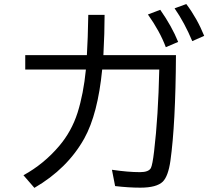

<svg xmlns="http://www.w3.org/2000/svg" viewBox="-20 -889 1039 943"><path d="M104 -618.2H406.7Q411.6 -697.3 413.6 -815.9H493.7Q493.7 -727.1 487.8 -618.2H844.2Q842.3 -278.8 816.9 -98.6Q806.2 -23.9 779.8 2.9Q749.5 32.7 669.4 32.7Q611.8 32.7 545.4 24.9L529.8 -55.2Q608.9 -43.5 667.5 -43.5Q710.4 -43.5 721.2 -64Q729 -79.6 736.8 -145.5Q757.3 -317.4 762.2 -547.4H481.9Q460.4 -328.6 394 -209Q311 -60.5 148.9 33.7L95.2 -28.3Q195.8 -83.5 271 -172.4Q331.5 -243.7 360.8 -335Q390.1 -427.7 401.9 -547.4H104ZM794.4 -657.2Q765.1 -735.4 706.5 -817.9L767.1 -840.8Q823.7 -760.3 855 -683.1ZM924.3 -687Q886.2 -777.8 837.4 -848.1L895 -869.1Q947.8 -799.3 982.9 -712.9Z"/></svg>

Font: UDEV Gothic 35
Style: Regular
Weight: 400
Version: v2.1.0; ttfautohint (v1.8.4.7-5d5b-dirty) -l 6 -r 45 -G 200 